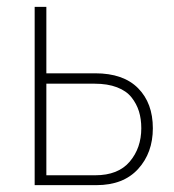

<svg xmlns="http://www.w3.org/2000/svg" viewBox="-20 -540 507 560"><path d="M81.1 0V-520H115.2V-326.2H257.8Q339.8 -326.2 382.8 -282.7Q425.8 -239.3 425.8 -166Q425.8 -94.2 382.8 -47.1Q339.8 0 261.2 0ZM115.2 -28.8H257.8Q324.7 -28.8 358.4 -68.6Q392.1 -108.4 392.1 -166Q392.1 -192.9 385.3 -215.1Q378.4 -237.3 363.5 -256.1Q348.6 -274.9 321.3 -285.4Q293.9 -295.9 255.9 -295.9H115.2Z"/></svg>

Font: Rawline ExtraLight
Style: Regular
Weight: 275
Designer: Matt McInerney, Pablo Impallari, Rodrigo Fuenzalida
Foundry: Matt McInerney, Pablo Impallari, Rodrigo Fuenzalida
Version: Version 4.020;PS 004.020;hotconv 1.0.88;makeotf.lib2.5.64775